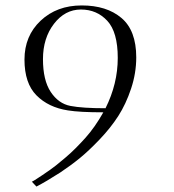

<svg xmlns="http://www.w3.org/2000/svg" viewBox="-20 -682 641 706"><path d="M481 -471Q481 -413 462 -356Q443 -299 415 -255.5Q387 -212 347 -170Q307 -128 274 -101Q241 -74 202 -48Q149 -14 114 4L97 -14Q100 -14 135 -37.5Q170 -61 185.5 -73.5Q201 -86 220 -102Q239 -118 257.5 -136.5Q276 -155 294 -175Q329 -214 360 -269Q273 -269 230 -276Q158 -287 114 -331.5Q70 -376 70 -463Q70 -550 129.5 -606Q189 -662 280.5 -662Q372 -662 426.5 -616Q481 -570 481 -471ZM368 -284Q413 -374 413 -469Q413 -564 374.5 -605.5Q336 -647 277.5 -647Q219 -647 178.5 -594.5Q138 -542 138 -464.5Q138 -387 166.5 -344Q195 -301 239 -292.5Q283 -284 368 -284Z"/></svg>

Font: Antic Didone
Style: Regular
Weight: 400
Designer: Santiago Orozco
Foundry: Santiago Orozco
Version: Version 2.001